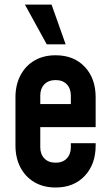

<svg xmlns="http://www.w3.org/2000/svg" viewBox="-20 -800 479 832"><path d="M221 12.5Q168.5 12.5 129.5 -10.2Q90.5 -33 68.8 -74Q47 -115 47 -169.5V-378.5Q47 -432.5 68.8 -473.8Q90.5 -515 129.5 -537.8Q168.5 -560.5 221 -560.5Q300 -560.5 347.2 -510.5Q394.5 -460.5 394.5 -378.5V-249H139V-349H287V-386Q287 -416 269.5 -434.5Q252 -453 221 -453Q190 -453 172.2 -434.5Q154.5 -416 154.5 -386V-162Q154.5 -132 172.2 -113.5Q190 -95 221 -95Q252 -95 269.5 -113.5Q287 -132 287 -162V-179.5H394.5V-169.5Q394.5 -88 347.2 -37.8Q300 12.5 221 12.5ZM182.5 -608 88 -780H203.5L264.5 -608Z"/></svg>

Font: Mohave SemiBold
Style: Regular
Weight: 600
Designer: Gumpita Rahayu
Foundry: Tokotype
Version: Version 2.003